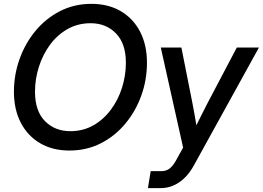

<svg xmlns="http://www.w3.org/2000/svg" viewBox="-20 -759 1346 983"><path d="M335.4 11.7Q249.5 11.7 185.5 -25.6Q121.6 -63 86.4 -130.9Q51.3 -198.7 51.3 -289.1Q51.3 -376 80.1 -456.5Q108.9 -537.1 161.6 -600.8Q214.4 -664.6 287.1 -701.9Q359.9 -739.3 448.2 -739.3Q534.2 -739.3 598.1 -701.9Q662.1 -664.6 697.3 -596.7Q732.4 -528.8 732.4 -437.5Q732.4 -350.1 703.4 -269.5Q674.3 -189 621.3 -125.5Q568.4 -62 495.8 -25.1Q423.3 11.7 335.4 11.7ZM340.3 -87.4Q405.3 -87.4 457.8 -117.2Q510.3 -147 547.6 -197.3Q585 -247.6 604.7 -310.1Q624.5 -372.6 624.5 -437.5Q624.5 -536.1 573.7 -588.1Q522.9 -640.1 443.8 -640.1Q378.4 -640.1 325.7 -610.1Q272.9 -580.1 235.8 -529.5Q198.7 -479 179 -416.5Q159.2 -354 159.2 -289.6Q159.2 -190.9 210 -139.2Q260.7 -87.4 340.3 -87.4ZM737.3 204.1 751.5 117.2H807.1Q831.5 117.2 849.4 103Q867.2 88.9 883.8 57.6L917.5 -3.4L803.2 -515.6H908.7L964.8 -232.9Q976.1 -174.8 985.4 -117.7Q999.5 -146.5 1014.2 -175.3Q1028.8 -204.1 1043.5 -232.9L1192.4 -515.6H1305.7L971.2 90.3Q940.9 145 897.2 174.6Q853.5 204.1 802.7 204.1Z"/></svg>

Font: Inter Display Medium
Style: Italic
Weight: 500
Italic angle: -9.39999°
Designer: Rasmus Andersson
Foundry: rsms
Version: Version 4.000;git-a52131595